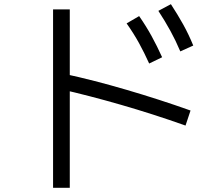

<svg xmlns="http://www.w3.org/2000/svg" viewBox="-20 -832 1040 919"><path d="M694 -528Q671 -579 645.5 -625.5Q620 -672 586 -720L646 -755Q680 -706 706 -658.5Q732 -611 756 -558ZM843 -586Q821 -638 795.5 -684.5Q770 -731 738 -780L798 -812Q830 -763 856.5 -715.5Q883 -668 905 -614ZM868 -231Q713 -286 558.5 -330.5Q404 -375 267 -406L286 -479Q429 -448 586 -402Q743 -356 892 -303ZM234 67V-787H314V67Z"/></svg>

Font: M PLUS 2 Thin
Style: Regular
Weight: 400
Version: Version 1.001